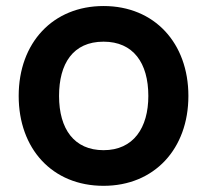

<svg xmlns="http://www.w3.org/2000/svg" viewBox="-20 -598 684 634"><path d="M321.9 15.6C489.6 15.6 602.1 -106.3 602.1 -281.2C602.1 -455.2 490.6 -578.1 321.9 -578.1C155.2 -578.1 41.7 -457.3 41.7 -281.2C41.7 -107.3 152.1 15.6 321.9 15.6ZM469.8 -281.2C469.8 -176 420.8 -102.1 321.9 -102.1C225 -102.1 175 -171.9 175 -281.2C175 -387.5 220.8 -460.4 321.9 -460.4C419.8 -460.4 469.8 -390.6 469.8 -281.2Z"/></svg>

Font: Manrope3 Bold
Style: Regular
Weight: 700
Designer: Mikhail Sharanda
Foundry: Mikhail Sharanda
Version: Version 3.000;PS 003.000;hotconv 1.0.88;makeotf.lib2.5.64775